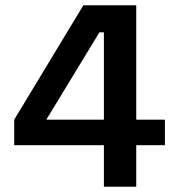

<svg xmlns="http://www.w3.org/2000/svg" viewBox="-20 -710 681 730"><path d="M34 -255 297 -690H498V-255H607V-158H498V0H375V-158H34ZM375 -255V-587H358L156 -255Z"/></svg>

Font: Mozilla Text BETA SemiBold
Style: Regular
Weight: 600
Designer: Studio DRAMA
Foundry: Studio DRAMA
Version: Version 0.100